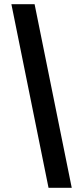

<svg xmlns="http://www.w3.org/2000/svg" viewBox="-20 -730 374 910"><path d="M210 160 34 -710H144L320 160Z"/></svg>

Font: Source Sans 3 ExtraLight Black
Style: Regular
Weight: 900
Version: Version 3.052;hotconv 1.1.0;makeotfexe 2.6.0